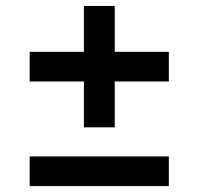

<svg xmlns="http://www.w3.org/2000/svg" viewBox="-20 -628 670 648"><path d="M367.2 -353V-198.2H263.2V-353H80.1V-453.1H263.2V-607.9H367.2V-453.1H549.8V-353ZM80.1 0V-100.1H549.8V0Z"/></svg>

Font: Overpass
Style: Regular
Weight: 400
Designer: Delve Withrington
Foundry: Delve Fonts
Version: Version 1.001